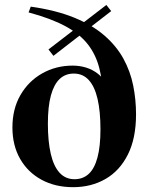

<svg xmlns="http://www.w3.org/2000/svg" viewBox="-20 -764 622 796"><path d="M283 12Q209 12 152.2 -18.8Q95.5 -49.5 63.5 -105.2Q31.5 -161 31.5 -235.5Q31.5 -312.5 64.8 -370Q98 -427.5 155 -459.8Q212 -492 281.5 -492Q310 -492 337 -483.8Q364 -475.5 386.5 -457.8Q409 -440 424.5 -412Q440 -384 445.5 -344L408.5 -348Q406.5 -422.5 392.2 -479.5Q378 -536.5 344.8 -579.5Q311.5 -622.5 251.8 -655Q192 -687.5 98.5 -712.5L107.5 -736.5Q213 -721.5 288.5 -690.5Q364 -659.5 413.5 -616.2Q463 -573 491.8 -520.5Q520.5 -468 532.2 -409.5Q544 -351 544 -290Q544 -190.5 510 -123Q476 -55.5 417 -21.8Q358 12 283 12ZM289 -21Q324 -21 348 -43.2Q372 -65.5 384.2 -111.5Q396.5 -157.5 396.5 -227.5Q396.5 -302 384.5 -353.8Q372.5 -405.5 348 -432.2Q323.5 -459 286 -459Q251 -459 227.2 -436.5Q203.5 -414 191 -368.2Q178.5 -322.5 178.5 -251.5Q178.5 -178 190.5 -126.2Q202.5 -74.5 227 -47.8Q251.5 -21 289 -21ZM201.5 -532.5 181 -559 421 -743.5 441 -718Z"/></svg>

Font: Newsreader 60pt SemiBold
Style: Regular
Weight: 600
Designer: Hugues Gentile
Foundry: Production Type
Version: Version 1.003